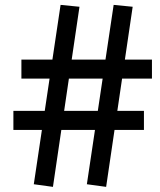

<svg xmlns="http://www.w3.org/2000/svg" viewBox="-20 -744 638 767"><path d="M404 2.5 327 -8 434 -724.5 510 -717ZM33.5 -225V-301H555V-225ZM191.5 2.5 115 -8 222 -724.5 297.5 -717ZM65.5 -430V-506H587V-430Z"/></svg>

Font: Public Sans Thin
Style: Bold Italic
Weight: 700
Italic angle: -8°
Version: Version 2.001